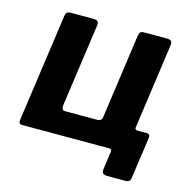

<svg xmlns="http://www.w3.org/2000/svg" viewBox="-98 -626 833 841"><g transform="rotate(15 319.0 -205.5)"><path d="M42.1 0Q25.9 0 28.4 -19.3L97.5 -509.3Q99.2 -520.3 104.1 -525.1Q108.9 -530 121.6 -530H223.4Q237.8 -530 243.4 -524.8Q249 -519.6 247.2 -505.9L194.5 -131.9Q193.1 -121.5 196.1 -114.2Q199.1 -107 209.5 -107H349.2Q360.6 -106.3 368.2 -110.5Q375.8 -114.7 376.8 -125.1L430.7 -509.3Q432.4 -520.3 437.3 -525.1Q442.1 -530 454.8 -530H556.6Q571 -530 576.6 -524.8Q582.2 -519.6 580.5 -505.9L512 -17.1Q509.6 0 494.2 0ZM460 119.2Q433.7 119.2 436.8 95.9L448.4 12.7Q450.1 0 436.7 0H389.8L404.8 -107H522.1L526 -119.7Q524.3 -107 537.7 -107H579.4Q595.6 -107 593.1 -87.7L566.6 98.5Q565.6 109.2 560.4 114.2Q555.2 119.2 542.3 119.2Z"/></g></svg>

Font: Libre Franklin Thin
Style: Italic
Weight: 100
Italic angle: -8°
Designer: Pablo Impallari, Rodrigo Fuenzalida, Nhung Nguyen
Foundry: Impallari Type
Version: Version 3.000